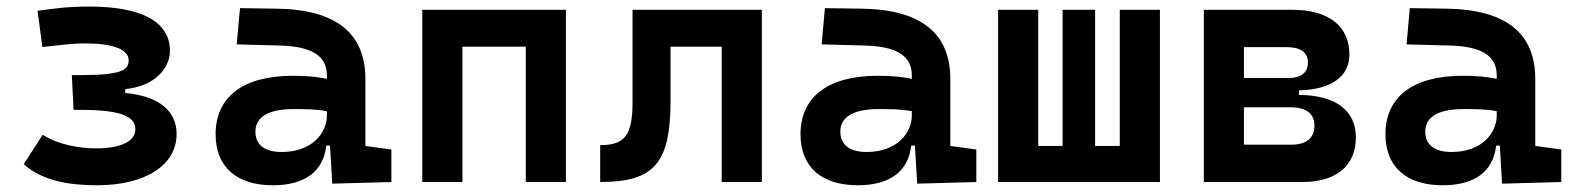

<svg xmlns="http://www.w3.org/2000/svg" viewBox="-20 -547 4728 577"><path d="M271.5 9.8C417.5 9.8 510.7 -51.3 510.7 -144C510.7 -212.4 460 -257.8 356.4 -267.6V-279.3C444.8 -287.6 490.7 -341.8 490.7 -394C490.7 -486.3 397 -527.3 249 -527.3C178.7 -527.3 142.6 -521 92.8 -514.6L107.4 -405.8C164.6 -411.6 192.9 -416.5 238.3 -416.5C316.9 -416.5 366.7 -399.4 366.7 -365.7C366.7 -337.4 347.7 -321.3 223.1 -321.3H195.8L201.2 -216.8H221.7C343.8 -216.8 386.7 -197.3 386.7 -158.2C386.7 -122.1 343.3 -101.1 267.6 -101.1C220.2 -101.1 154.8 -111.8 108.4 -142.1L51.3 -53.7C107.4 -2.9 189.9 9.8 271.5 9.8Z M978.5 4.9 1156.2 0V-97.7L1078.1 -108.4V-309.6C1078.1 -446.3 991.2 -518.6 810.5 -521L701.2 -522.5L691.4 -413.6L820.3 -410.2C914.6 -407.7 962.4 -380.9 962.4 -320.3V-310.1C932.6 -316.4 900.4 -319.3 859.9 -319.3C711.9 -319.3 627.9 -256.8 627.9 -143.6C627.9 -45.4 690.9 9.8 800.3 9.8C893.1 9.8 952.1 -29.8 960.4 -109.4H971.7ZM962.4 -212.9V-200.2C962.4 -146.5 917 -90.3 826.7 -90.3C775.4 -90.3 747.6 -111.8 747.6 -151.4C747.6 -196.3 787.6 -219.2 862.8 -219.2C897 -219.2 927.2 -219.2 962.4 -212.9Z M1560.1 0H1680.7V-517.6H1249V0H1369.6V-406.7H1560.1Z M1783.7 0C1945.8 0 1995.1 -56.2 1995.1 -244.6V-406.7H2148.9V0H2269.5V-517.6H1880.9V-241.2C1880.9 -141.1 1858.4 -110.8 1783.7 -110.8Z M2736.3 4.9 2914.1 0V-97.7L2835.9 -108.4V-309.6C2835.9 -446.3 2749 -518.6 2568.4 -521L2459 -522.5L2449.2 -413.6L2578.1 -410.2C2672.4 -407.7 2720.2 -380.9 2720.2 -320.3V-310.1C2690.4 -316.4 2658.2 -319.3 2617.7 -319.3C2469.7 -319.3 2385.7 -256.8 2385.7 -143.6C2385.7 -45.4 2448.7 9.8 2558.1 9.8C2650.9 9.8 2710 -29.8 2718.3 -109.4H2729.5ZM2720.2 -212.9V-200.2C2720.2 -146.5 2674.8 -90.3 2584.5 -90.3C2533.2 -90.3 2505.4 -111.8 2505.4 -151.4C2505.4 -196.3 2545.4 -219.2 2620.6 -219.2C2654.8 -219.2 2685.1 -219.2 2720.2 -212.9Z M2979.5 0H3465.8V-517.6H3345.2V-108.4H3271V-517.6H3173.3V-108.4H3100.1V-517.6H2979.5Z M3597.7 0H3893.6C3996.1 0 4054.7 -48.8 4054.7 -134.8C4054.7 -215.3 3992.7 -261.2 3883.8 -261.7V-275.4C3980.5 -277.8 4035.2 -316.9 4035.2 -382.8C4035.2 -468.8 3972.7 -517.6 3863.3 -517.6H3597.7ZM3718.3 -112.3V-224.6H3857.9C3904.8 -224.6 3930.2 -205.6 3930.2 -169.4C3930.2 -132.3 3905.8 -112.3 3861.3 -112.3ZM3718.3 -312.5V-405.3H3848.1C3888.2 -405.3 3910.6 -389.2 3910.6 -358.9C3910.6 -328.6 3889.6 -312.5 3851.6 -312.5Z M4494.1 4.9 4671.9 0V-97.7L4593.8 -108.4V-309.6C4593.8 -446.3 4506.8 -518.6 4326.2 -521L4216.8 -522.5L4207 -413.6L4335.9 -410.2C4430.2 -407.7 4478 -380.9 4478 -320.3V-310.1C4448.2 -316.4 4416 -319.3 4375.5 -319.3C4227.5 -319.3 4143.6 -256.8 4143.6 -143.6C4143.6 -45.4 4206.5 9.8 4315.9 9.8C4408.7 9.8 4467.8 -29.8 4476.1 -109.4H4487.3ZM4478 -212.9V-200.2C4478 -146.5 4432.6 -90.3 4342.3 -90.3C4291 -90.3 4263.2 -111.8 4263.2 -151.4C4263.2 -196.3 4303.2 -219.2 4378.4 -219.2C4412.6 -219.2 4442.9 -219.2 4478 -212.9Z"/></svg>

Font: Cascadia Code PL SemiBold
Style: Regular
Weight: 600
Monospace: yes
Designer: Aaron Bell
Foundry: Saja Typeworks
Version: Version 2404.023